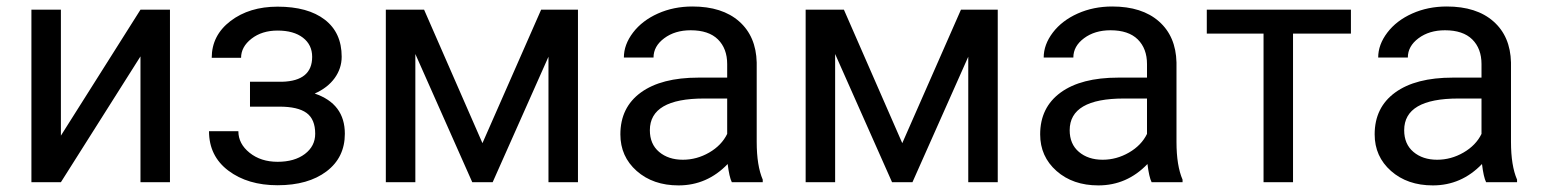

<svg xmlns="http://www.w3.org/2000/svg" viewBox="-20 -558 4721 588"><path d="M410.2 -528.3H500.5V0H410.2V-385.3L166.5 0H76.2V-528.3H166.5V-142.6Z M936 -383.8Q936 -420.9 907.7 -442.6Q879.4 -464.4 830.1 -464.4Q782.2 -464.4 750.2 -439.5Q718.3 -414.6 718.3 -380.9H628.4Q628.4 -449.7 686 -493.7Q743.7 -537.6 830.1 -537.6Q922.9 -537.6 974.6 -497.8Q1026.4 -458 1026.4 -384.3Q1026.4 -348.6 1004.9 -318.8Q983.4 -289.1 943.8 -271.5Q1036.1 -240.2 1036.1 -148.4Q1036.1 -75.7 980 -33.2Q923.8 9.3 830.1 9.3Q738.8 9.3 679.4 -35.4Q620.1 -80.1 620.1 -156.2H710Q710 -117.7 744.4 -90.1Q778.8 -62.5 830.1 -62.5Q881.8 -62.5 913.6 -86.4Q945.3 -110.4 945.3 -148.4Q945.3 -192.9 918.7 -212.2Q892.1 -231.4 835.9 -231.4H745.6V-307.6H843.8Q936 -310.1 936 -383.8Z M1457.5 -119.6 1637.2 -528.3H1750V0H1659.7V-384.3L1488.8 0H1426.3L1252 -392.6V0H1161.6V-528.3H1278.8Z M2221.2 0Q2213.4 -15.6 2208.5 -55.7Q2145.5 9.8 2058.1 9.8Q1980 9.8 1929.9 -34.4Q1879.9 -78.6 1879.9 -146.5Q1879.9 -229 1942.6 -274.7Q2005.4 -320.3 2119.1 -320.3H2207V-361.8Q2207 -409.2 2178.7 -437.3Q2150.4 -465.3 2095.2 -465.3Q2046.9 -465.3 2014.2 -440.9Q1981.4 -416.5 1981.4 -381.8H1890.6Q1890.6 -421.4 1918.7 -458.3Q1946.8 -495.1 1994.9 -516.6Q2043 -538.1 2100.6 -538.1Q2191.9 -538.1 2243.7 -492.4Q2295.4 -446.8 2297.4 -366.7V-123.5Q2297.4 -50.8 2315.9 -7.8V0ZM2071.3 -68.8Q2113.8 -68.8 2151.9 -90.8Q2189.9 -112.8 2207 -147.9V-256.3H2136.2Q1970.2 -256.3 1970.2 -159.2Q1970.2 -116.7 1998.5 -92.8Q2026.9 -68.8 2071.3 -68.8Z M2743.2 -119.6 2922.9 -528.3H3035.6V0H2945.3V-384.3L2774.4 0H2711.9L2537.6 -392.6V0H2447.3V-528.3H2564.5Z M3506.8 0Q3499 -15.6 3494.1 -55.7Q3431.2 9.8 3343.8 9.8Q3265.6 9.8 3215.6 -34.4Q3165.5 -78.6 3165.5 -146.5Q3165.5 -229 3228.3 -274.7Q3291 -320.3 3404.8 -320.3H3492.7V-361.8Q3492.7 -409.2 3464.4 -437.3Q3436 -465.3 3380.9 -465.3Q3332.5 -465.3 3299.8 -440.9Q3267.1 -416.5 3267.1 -381.8H3176.3Q3176.3 -421.4 3204.3 -458.3Q3232.4 -495.1 3280.5 -516.6Q3328.6 -538.1 3386.2 -538.1Q3477.5 -538.1 3529.3 -492.4Q3581.1 -446.8 3583 -366.7V-123.5Q3583 -50.8 3601.6 -7.8V0ZM3356.9 -68.8Q3399.4 -68.8 3437.5 -90.8Q3475.6 -112.8 3492.7 -147.9V-256.3H3421.9Q3255.9 -256.3 3255.9 -159.2Q3255.9 -116.7 3284.2 -92.8Q3312.5 -68.8 3356.9 -68.8Z M4117.2 -455.1H3939.9V0H3849.6V-455.1H3675.8V-528.3H4117.2Z M4531.2 0Q4523.4 -15.6 4518.6 -55.7Q4455.6 9.8 4368.2 9.8Q4290 9.8 4240 -34.4Q4189.9 -78.6 4189.9 -146.5Q4189.9 -229 4252.7 -274.7Q4315.4 -320.3 4429.2 -320.3H4517.1V-361.8Q4517.1 -409.2 4488.8 -437.3Q4460.4 -465.3 4405.3 -465.3Q4356.9 -465.3 4324.2 -440.9Q4291.5 -416.5 4291.5 -381.8H4200.7Q4200.7 -421.4 4228.8 -458.3Q4256.8 -495.1 4304.9 -516.6Q4353 -538.1 4410.6 -538.1Q4502 -538.1 4553.7 -492.4Q4605.5 -446.8 4607.4 -366.7V-123.5Q4607.4 -50.8 4626 -7.8V0ZM4381.3 -68.8Q4423.8 -68.8 4461.9 -90.8Q4500 -112.8 4517.1 -147.9V-256.3H4446.3Q4280.3 -256.3 4280.3 -159.2Q4280.3 -116.7 4308.6 -92.8Q4336.9 -68.8 4381.3 -68.8Z"/></svg>

Font: Mardoto
Style: Regular
Weight: 400
Designer: Christian Robertson, Vahan Hovhannisyan
Foundry: Google
Version: Version 1.000